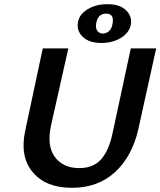

<svg xmlns="http://www.w3.org/2000/svg" viewBox="-20 -889 765 916"><path d="M464 -684Q404 -684 373.5 -714.5Q343 -745 353 -788Q361 -823 400 -846Q439 -869 492 -869Q554 -869 583.5 -838Q613 -807 603 -766Q593 -729 554 -706.5Q515 -684 464 -684ZM517 -776Q526 -824 486 -824Q447 -824 439 -778Q435 -753 445 -741Q455 -729 471 -729Q487 -729 500 -740.5Q513 -752 517 -776ZM323 7Q199 7 136.5 -67Q74 -141 100 -264L184 -658H306L224 -293Q202 -194 241.5 -140.5Q281 -87 358 -87Q425 -87 462 -128.5Q499 -170 516 -249L604 -658H725L640 -273Q611 -144 529.5 -68.5Q448 7 323 7Z"/></svg>

Font: EauTest
Style: Bold Italic
Weight: 700
Italic angle: -12°
Designer: Christian Thalmann (Catharsis Fonts)
Version: Version 0.001;PS 000.001;hotconv 1.0.88;makeotf.lib2.5.64775